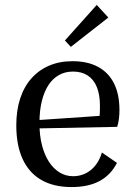

<svg xmlns="http://www.w3.org/2000/svg" viewBox="-20 -748 550 778"><path d="M270 10Q198 10 148 -18.5Q98 -47 72 -103Q46 -159 46 -240Q46 -300 61.5 -348Q77 -396 107 -430Q137 -464 179 -482Q221 -500 274 -500Q335 -500 377.5 -477Q420 -454 442 -410Q464 -366 464 -302Q464 -284 462 -267.5Q460 -251 455 -234L98 -227V-259L421 -281L376 -243Q382 -263 383.5 -277Q385 -291 385 -319Q385 -364 372.5 -395Q360 -426 335.5 -442Q311 -458 276 -458Q244 -458 219 -444Q194 -430 176.5 -403.5Q159 -377 149.5 -338.5Q140 -300 140 -252V-246Q140 -199 150 -160Q160 -121 178 -93Q196 -65 221 -49.5Q246 -34 276 -34Q317 -34 348 -59Q379 -84 393 -130L454 -88Q429 -39 383.5 -14.5Q338 10 270 10ZM267 -558 243 -584 372 -728 419 -677Z"/></svg>

Font: Sutasoma
Style: Regular
Weight: 400
Designer: Izhar Fathurrohim, Akbar Rohmanto, Arusyal Khofiqoini
Foundry: Kiwari Kolektiv
Version: Version 1.102